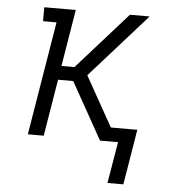

<svg xmlns="http://www.w3.org/2000/svg" viewBox="-51 -576 702 795"><g transform="rotate(5 300.0 -179.0)"><path d="M425 172 454 0H379L247 -236H184L145 0H79L157 -472H101V-530H232L193 -294H247L457 -530H539L303 -265L419 -58H529L491 172Z"/></g></svg>

Font: Iosevka Slab Light Extended
Style: Italic
Weight: 300
Width: 7
Italic angle: -9°
Monospace: yes
Designer: Belleve Invis
Foundry: Belleve Invis
Version: Version 11.1.0; ttfautohint (v1.8.3)